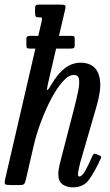

<svg xmlns="http://www.w3.org/2000/svg" viewBox="-20 -800 476 830"><path d="M415.5 -114.5Q390 -58.5 365.5 -24.2Q341 10 294 10Q270 10 251 -2.5Q232 -15 232 -49.5Q232 -57 234 -69.5Q236 -82 238.5 -92L300 -330Q311 -372.5 317.8 -405.5Q324.5 -438.5 321.5 -457.2Q318.5 -476 299.5 -476Q276.5 -476 251 -447.2Q225.5 -418.5 201 -372Q176.5 -325.5 156.5 -271.8Q136.5 -218 125 -167.5L92 -24.5Q89.5 -13 85.8 -6.5Q82 0 66.5 0H27.5Q6 0 2.2 -3.8Q-1.5 -7.5 2 -24.5L133 -590H110Q99 -590 96.5 -592.8Q94 -595.5 94 -605V-631Q94 -639.5 97.8 -642.2Q101.5 -645 111 -645H145.5L160 -707.5Q163 -720.5 161 -722.8Q159 -725 153 -725H148.5Q136 -725 133.8 -729.5Q131.5 -734 131.5 -746.5V-760.5Q131.5 -773 134.5 -776.5Q137.5 -780 149.5 -780H239.5Q258.5 -780 261.8 -776.5Q265 -773 261.5 -758.5L235 -645H287Q297.5 -645 300.2 -642.5Q303 -640 303 -631V-606.5Q303 -597.5 300.5 -593.8Q298 -590 286 -590H222.5L186.5 -434.5Q181 -410 185 -410.8Q189 -411.5 202 -434.5Q230 -482 260.8 -505.5Q291.5 -529 330 -529Q363 -529 385.2 -510.8Q407.5 -492.5 412.5 -451.2Q417.5 -410 397.5 -341L326.5 -96Q324.5 -89 320.8 -70.8Q317 -52.5 317 -48.5Q317 -37 322.5 -37Q334.5 -37 348.8 -62.2Q363 -87.5 380 -127Q383 -133 386 -135Q389 -137 396 -134L409 -128.5Q415.5 -126 416.8 -123.5Q418 -121 415.5 -114.5Z"/></svg>

Font: Besley* Condensed
Style: Italic
Weight: 400
Width: 3
Italic angle: -13°
Designer: Owen Earl
Foundry: indestructible type*
Version: Version 3.000; ttfautohint (v1.8.3)